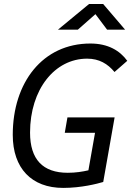

<svg xmlns="http://www.w3.org/2000/svg" viewBox="-20 -918 648 948"><path d="M292 9.8C381.3 9.8 460.4 -10.7 489.7 -19.5L545.9 -338.4H313L299.8 -262.2H449.2L416.5 -77.1C387.2 -70.3 353 -64.9 314.5 -64.9C191.4 -64.9 128.4 -130.9 128.4 -263.2C128.4 -477.1 250.5 -628.4 410.2 -628.4C469.7 -628.4 511.7 -603 545.4 -562.5L608.4 -617.7C571.8 -668 513.7 -703.1 426.3 -703.1C190.9 -703.1 43 -511.2 43 -252C43 -87.4 135.7 9.8 292 9.8ZM266.1 -771.5H364.3L451.2 -848.1L508.8 -771.5H597.7L489.3 -898.4H419.9Z"/></svg>

Font: Cascadia Mono NF SemiLight
Style: Italic
Weight: 350
Italic angle: -10°
Monospace: yes
Designer: Aaron Bell
Foundry: Saja Typeworks
Version: Version 2404.023